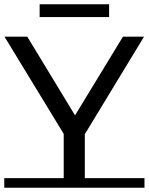

<svg xmlns="http://www.w3.org/2000/svg" viewBox="-25 -872 698 901"><path d="M274 0V-268L297 -206L-4 -700H103L356 -283H298L552 -700H651L351 -206L373 -268V0ZM-5 -36H653V9H-5ZM161 -792V-852H487V-792Z"/></svg>

Font: Montserrat Underline Thin Medium
Style: Regular
Weight: 500
Version: Version 9.000